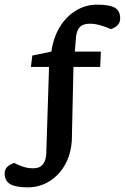

<svg xmlns="http://www.w3.org/2000/svg" viewBox="-82 -684 537 826"><path d="M38 122Q-16 122 -39 107.5Q-62 93 -62 63Q-62 43 -48 31.5Q-34 20 -21 17Q-4 26 17 33Q38 40 60 40Q81 40 92.5 32Q104 24 110 10Q116 -4 117 -23L129 -396H51L57 -445L139 -462Q148 -524 176 -569Q204 -614 245.5 -639Q287 -664 335 -664Q390 -664 412.5 -650.5Q435 -637 435 -605Q435 -585 421.5 -573.5Q408 -562 395 -559Q377 -567 352 -574.5Q327 -582 305 -582Q275 -582 261.5 -567.5Q248 -553 245 -525L240 -462H352L349 -396H234L227 -79Q224 -33 208 4Q192 41 166 67.5Q140 94 107.5 108Q75 122 38 122Z"/></svg>

Font: Faustina SemiBold
Style: Regular
Weight: 600
Designer: Alfonso Garcia
Foundry: http://www.omnibus-type.com
Version: Version 1.200